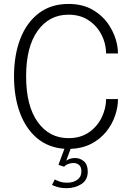

<svg xmlns="http://www.w3.org/2000/svg" viewBox="-20 -766 688 1000"><path d="M371.5 57Q397 57 417 74Q437 91 437 128Q437 171.5 403.8 192.8Q370.5 214 327.5 214Q300.5 214 279.2 208Q258 202 251 197L265.5 168.5Q271.5 172.5 288.8 179Q306 185.5 330.5 185.5Q361.5 185.5 382.8 170.2Q404 155 404 127Q404 104 392.2 93.5Q380.5 83 362 83Q349 83 335 88.2Q321 93.5 314 102.5L284.5 92.5L315.5 9Q232 3 173.2 -46.2Q114.5 -95.5 83.8 -178.5Q53 -261.5 53 -368.5Q53 -480 86.2 -565Q119.5 -650 183 -697.8Q246.5 -745.5 336.5 -745.5Q411.5 -745.5 464.8 -713.8Q518 -682 549.2 -633Q580.5 -584 590 -532.5Q594.5 -508.5 594.5 -487.5H532.5Q532.5 -501 530 -519Q523.5 -563 499.2 -601.8Q475 -640.5 434 -665Q393 -689.5 336.5 -689.5Q236.5 -689.5 176.2 -605.8Q116 -522 116 -368.5Q116 -215 176.2 -130.8Q236.5 -46.5 336.5 -46.5Q400 -46.5 443.8 -77.2Q487.5 -108 510 -155Q532.5 -202 532.5 -250H594.5Q594.5 -207.5 579.2 -163Q564 -118.5 533.2 -80.2Q502.5 -42 456 -17.5Q409.5 7 347.5 9.5L325 71Q344.5 57 371.5 57Z"/></svg>

Font: Epilogue Light
Style: Regular
Weight: 300
Designer: Tyler Finck
Foundry: Etcetera Type Co
Version: Version 2.111; ttfautohint (v1.8.3)